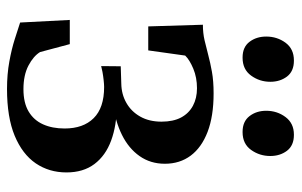

<svg xmlns="http://www.w3.org/2000/svg" viewBox="-168 -640 817 520"><g transform="rotate(90 240.0 -379.5)"><path d="M220.5 9.5Q180.5 9.5 146.2 3.2Q112 -3 85.5 -11.5Q59 -20 40.5 -26L33.5 -160.5H99L120.5 -80Q131.5 -62 157.2 -48.5Q183 -35 221 -35Q258 -35 281.5 -49Q305 -63 316.2 -88Q327.5 -113 327.5 -146.5Q327.5 -197 299.5 -225.2Q271.5 -253.5 215 -253.5Q208 -253.5 196.5 -252.2Q185 -251 174.2 -249Q163.5 -247 158.5 -245.5L159 -298.5L206 -300Q235 -300.5 258.2 -313.8Q281.5 -327 295.2 -351.2Q309 -375.5 309 -409Q309 -440.5 297.8 -461.8Q286.5 -483 266 -494Q245.5 -505 218.5 -505Q189.5 -505 165.5 -495Q141.5 -485 130 -473L116 -373H51L46.5 -521Q69 -521 88.5 -525.5Q108 -530 128.5 -535.5Q149 -541 174 -545.5Q199 -550 232.5 -550Q294 -550 336.5 -533.8Q379 -517.5 401 -488Q423 -458.5 423 -418Q423 -379 402.2 -349.5Q381.5 -320 344.8 -301.8Q308 -283.5 259.5 -277.5L266 -288Q319.5 -287.5 360.2 -272.5Q401 -257.5 423.8 -227.2Q446.5 -197 446.5 -151.5Q446.5 -104.5 421.8 -68.2Q397 -32 347 -11.2Q297 9.5 220.5 9.5ZM135 -628.5Q107 -628.5 92.8 -647.2Q78.5 -666 78.5 -692.5Q78.5 -722 95.2 -744.8Q112 -767.5 143 -767.5H144Q172.5 -767.5 186.8 -748.8Q201 -730 201 -703.5Q201 -674.5 184.2 -651.5Q167.5 -628.5 136 -628.5ZM336.5 -628.5Q308.5 -628.5 294 -647.2Q279.5 -666 279.5 -692.5Q279.5 -722 296.5 -744.8Q313.5 -767.5 344 -767.5H345Q373.5 -767.5 387.8 -748.8Q402 -730 402 -703.5Q402 -674.5 385.5 -651.5Q369 -628.5 337.5 -628.5Z"/></g></svg>

Font: Merriweather 60pt Medium
Style: Regular
Weight: 500
Version: Version 2.100